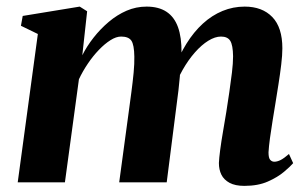

<svg xmlns="http://www.w3.org/2000/svg" viewBox="-20 -566 952 596"><path d="M250.5 -531 235.5 -394.5Q249.5 -422.5 270.5 -449.2Q291.5 -476 317.5 -498Q343.5 -520 373 -532.8Q402.5 -545.5 435 -545.5Q472.5 -545.5 496.8 -529.5Q521 -513.5 532.5 -481.8Q544 -450 543.5 -402Q543 -394.5 542.2 -384.2Q541.5 -374 540.2 -363Q539 -352 537.5 -342L519.5 -348Q536 -394 558.8 -430.5Q581.5 -467 609.8 -492.8Q638 -518.5 670.8 -532Q703.5 -545.5 739.5 -545.5Q794 -545.5 825.2 -513.2Q856.5 -481 856.5 -416Q856.5 -395 853 -365.8Q849.5 -336.5 844.5 -305Q839.5 -273.5 835 -245.5Q831 -220 826.2 -191.5Q821.5 -163 818 -137Q814.5 -111 813.5 -93Q813.5 -75.5 818.8 -69.8Q824 -64 831.5 -64Q840.5 -64 851 -69.2Q861.5 -74.5 877 -88L890 -59.5Q881.5 -49.5 861.8 -32.8Q842 -16 811.5 -2.5Q781 11 738.5 11Q710 11 692.5 1.5Q675 -8 667.2 -23.8Q659.5 -39.5 659.5 -60Q660 -74 663.5 -100.8Q667 -127.5 672.5 -159Q678 -190.5 682.5 -218.5Q687 -248 691.8 -279.8Q696.5 -311.5 700 -340.8Q703.5 -370 703.5 -391.5Q703 -426 694.8 -439.2Q686.5 -452.5 666 -452.5Q647.5 -452.5 626.5 -439.5Q605.5 -426.5 585 -403.2Q564.5 -380 547 -349.2Q529.5 -318.5 518.5 -283L541 -369.5Q540 -348.5 538.2 -327.8Q536.5 -307 534 -286Q531.5 -265 528.5 -243L497.5 0H350L379.5 -218Q383.5 -248 387.8 -279.8Q392 -311.5 394.8 -340.2Q397.5 -369 397 -390Q396.5 -427 387.8 -439.8Q379 -452.5 356 -452.5Q340.5 -452.5 322.8 -441.2Q305 -430 286.8 -411Q268.5 -392 252.5 -368.2Q236.5 -344.5 225 -320L181.5 0H35L97.5 -460.5L45 -486L50.5 -516.5L227.5 -545.5Z"/></svg>

Font: Merriweather 72pt ExtraBold
Style: Italic
Weight: 800
Italic angle: -7.8°
Version: Version 2.101